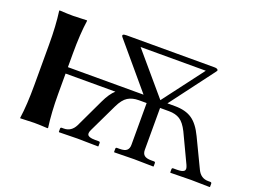

<svg xmlns="http://www.w3.org/2000/svg" viewBox="-99 -867 1442 1088"><g transform="rotate(20 621.5 -322.5)"><path d="M806.2 -365.2 598.1 -609.9H991.2ZM106 -444.8V-200.2C106 -120.8 102.1 -54 94.2 0L95.2 2.9L178.2 0C201 0 228.2 1 259.8 2.9L262.2 0C254.1 -59.6 250 -126.3 250 -200.2V-323.2H550.3C531.1 -306.3 513 -279.9 496.1 -244.1L414.1 -70.8C399.1 -41.5 376.8 -26.9 347.2 -26.9H335C329.8 -26.9 327.1 -24.3 327.1 -19V0L329.1 2L439.9 0C464 0 505.4 0.7 564 2L565.9 0V-19C565.9 -24.3 563.3 -26.9 558.1 -26.9H537.1C515.3 -26.9 500.7 -30.1 493.4 -36.6C486.1 -43.1 486.3 -54.5 494.1 -70.8L577.1 -244.1C591.8 -274.7 608.1 -295.6 626 -306.6C643.9 -317.7 665.9 -323.2 691.9 -323.2H736.8H738.8V-70.8C738.8 -56.2 734.6 -45.2 726.3 -37.8C718 -30.5 703.9 -26.9 684.1 -26.9H668C662.8 -26.9 660.2 -24.3 660.2 -19V0L662.1 2L780.8 0C806.8 0 845.5 0.7 897 2L898.9 0V-19C898.9 -24.3 896.3 -26.9 891.1 -26.9H874C854.8 -26.9 841 -30.4 832.5 -37.4C824.1 -44.4 819.8 -55.5 819.8 -70.8V-323.2H874C900.1 -323.2 921.9 -317.7 939.5 -306.6C957 -295.6 973.5 -274.7 988.8 -244.1L1070.8 -70.8C1074.7 -62.3 1076.7 -55.3 1076.9 -49.6C1077.1 -43.9 1075.2 -39.4 1071.3 -36.1C1067.4 -32.9 1062 -30.5 1055.2 -29.1C1048.3 -27.6 1039.6 -26.9 1028.8 -26.9H1006.8C1001.6 -26.9 999 -24.3 999 -19V0L1001 2L1125 0C1151 0 1188.3 0.7 1236.8 2L1238.8 0V-19C1238.8 -24.3 1235.8 -26.9 1230 -26.9H1217.8C1187.8 -26.9 1165.9 -41.5 1151.9 -70.8L1068.8 -244.1C1048.3 -287.1 1025.1 -317.4 999 -335C973 -352.9 938.3 -361.8 895 -361.8H850.1L1047.9 -625C1052.4 -630.2 1053.8 -634.3 1052 -637.2C1050.2 -640.1 1047.5 -642.2 1043.9 -643.3C1040.4 -644.4 1036 -645 1030.8 -645H501C477.9 -645 472.2 -638.3 483.9 -625L706.1 -361.8H670.9H250V-444.8C250 -522.9 254.1 -589.7 262.2 -645L261.2 -647.9L178.2 -645C155.4 -645 128.1 -646 96.2 -647.9L94.2 -645C102.1 -588.1 106 -521.3 106 -444.8Z"/></g></svg>

Font: Linux Biolinum G
Style: Bold
Weight: 700
Designer: Philipp H. Poll
Foundry: Philipp H. Poll
Version: Version 1.1.0